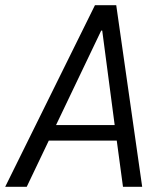

<svg xmlns="http://www.w3.org/2000/svg" viewBox="-28 -720 648 740"><path d="M-8 0 338 -700H420L520 0H446L422 -178H160L75 0ZM362 -602 188 -238H414L366 -602Z"/></svg>

Font: DM Mono Light
Style: Italic
Weight: 300
Italic angle: -10°
Designer: Colophon Foundry
Foundry: Colophon Foundry
Version: Version 1.000; ttfautohint (v1.8.2.53-6de2)